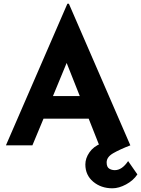

<svg xmlns="http://www.w3.org/2000/svg" viewBox="-20 -785 762 1037"><path d="M12 0 344 -765H352L684 0H516L459 -144H215L155 0ZM266 -266H411L340 -445ZM587 232Q526 232 483.5 196.5Q441 161 441 103Q441 70 463 38Q485 6 526 -10L684 0Q627 22 591.5 42.5Q556 63 556 92Q556 117 569.5 125.5Q583 134 600 134Q639 134 672 85L722 157Q700 190 661 211Q622 232 587 232Z"/></svg>

Font: Synthetic
Style: Bold
Weight: 700
Designer: Santiago Orozco
Foundry: Typemade
Version: Version 2.000; ttfautohint (v1.8.4.7-5d5b)